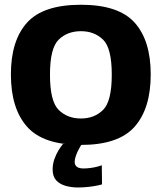

<svg xmlns="http://www.w3.org/2000/svg" viewBox="-20 -620 708 828"><path d="M329 5Q491.5 5 560.8 -73.8Q630 -152.5 630 -299Q630 -445 560.8 -522.2Q491.5 -599.5 329 -599.5Q166 -599.5 96.5 -522.2Q27 -445 27 -299Q27 -152.5 96.5 -73.8Q166 5 329 5ZM329 -109Q270.5 -109 233 -146Q195.5 -183 195.5 -298Q195.5 -412.5 233 -449Q270.5 -485.5 329 -485.5Q387 -485.5 424.5 -449Q462 -412.5 462 -298Q462 -183 424.5 -146Q387 -109 329 -109ZM316 188.5Q339.5 188.5 361.2 186Q383 183.5 399 180.2Q415 177 420 175L419 92.5Q413.5 95 400.5 98.5Q387.5 102 371.5 104.2Q355.5 106.5 340.5 106.5Q320.5 106.5 311.2 99Q302 91.5 302 78Q302 67 307.2 52Q312.5 37 320 23Q327.5 9 333 1H251.5Q243.5 10.5 233 27.2Q222.5 44 214.8 65.5Q207 87 207 111Q207 141 222.5 157.8Q238 174.5 263 181.5Q288 188.5 316 188.5Z"/></svg>

Font: Anybody UltraCondensed Thin
Style: Bold
Weight: 700
Version: Version 1.111